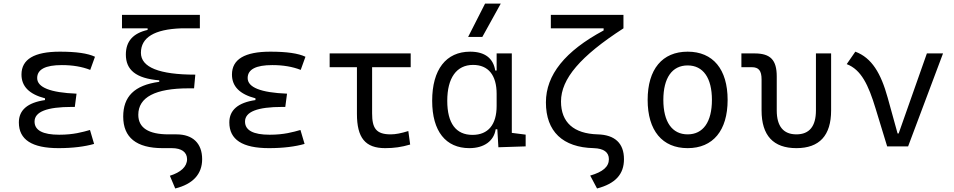

<svg xmlns="http://www.w3.org/2000/svg" viewBox="-20 -815 5313 1069"><path d="M305.7 9.8C385.7 9.8 452.6 1 503.9 -13.7L481 -91.3C439 -79.6 390.1 -64.9 309.6 -64.9C218.3 -64.9 172.4 -89.4 172.4 -138.2C172.4 -192.9 241.7 -219.7 379.9 -219.7H396.5L406.2 -293.5C259.8 -299.3 187 -328.6 187 -380.4C187 -428.7 232.9 -452.6 324.2 -452.6C384.3 -452.6 436.5 -443.8 482.4 -425.8L508.8 -499C468.8 -518.1 403.8 -527.3 313.5 -527.3C170.4 -527.3 99.6 -484.9 99.6 -399.9C99.6 -334 142.6 -290.5 230.5 -267.6V-257.8C133.3 -243.7 85 -202.1 85 -133.3C85 -37.6 157.7 9.8 305.7 9.8Z M885.7 9.8H937C990.7 9.8 1021.5 32.2 1021.5 71.3C1021.5 113.3 986.3 144.5 925.8 163.6L955.6 234.4C1054.2 210 1105.5 154.3 1105.5 71.3C1105.5 -16.6 1053.7 -66.9 962.9 -66.9H918.5C806.6 -66.9 750 -103.5 750 -175.8C750 -273.4 844.2 -323.2 1030.8 -323.2H1060.5L1067.4 -399.4C866.2 -399.4 764.6 -440.4 764.6 -521C764.6 -606.4 839.8 -651.9 988.3 -657.2H1092.8V-732.4H659.2V-657.2H801.8V-648.4C721.2 -629.9 680.7 -585.4 680.7 -511.2C680.7 -426.8 735.4 -378.4 866.7 -367.7V-359.4C726.6 -340.8 666 -275.9 666 -166C666 -49.3 739.7 9.8 885.7 9.8Z M1477.5 9.8C1557.6 9.8 1624.5 1 1675.8 -13.7L1652.8 -91.3C1610.8 -79.6 1562 -64.9 1481.4 -64.9C1390.1 -64.9 1344.2 -89.4 1344.2 -138.2C1344.2 -192.9 1413.6 -219.7 1551.8 -219.7H1568.4L1578.1 -293.5C1431.6 -299.3 1358.9 -328.6 1358.9 -380.4C1358.9 -428.7 1404.8 -452.6 1496.1 -452.6C1556.2 -452.6 1608.4 -443.8 1654.3 -425.8L1680.7 -499C1640.6 -518.1 1575.7 -527.3 1485.4 -527.3C1342.3 -527.3 1271.5 -484.9 1271.5 -399.9C1271.5 -334 1314.5 -290.5 1402.3 -267.6V-257.8C1305.2 -243.7 1256.8 -202.1 1256.8 -133.3C1256.8 -37.6 1329.6 9.8 1477.5 9.8Z M2124.5 9.8C2174.3 9.8 2215.8 3.9 2263.7 -10.3L2253.4 -85.4C2212.9 -72.8 2182.6 -66.9 2155.3 -66.9C2073.2 -66.9 2051.8 -102.1 2051.8 -184.1V-440.9H2266.6V-517.6H1815.4V-440.9H1967.3V-181.2C1967.3 -47.4 2013.7 9.8 2124.5 9.8Z M2593.3 9.8C2676.3 9.8 2730.5 -31.2 2739.7 -95.2H2749L2754.9 4.9L2906.7 0V-65.4L2829.6 -75.2V-517.6H2745.1V-422.4H2737.3C2726.6 -489.7 2680.7 -527.3 2597.7 -527.3C2463.4 -527.3 2386.2 -427.7 2386.2 -253.9C2386.2 -84 2461.9 9.8 2593.3 9.8ZM2745.1 -225.1C2745.1 -121.1 2697.8 -64 2610.8 -64C2518.6 -64 2470.2 -128.4 2470.2 -253.9C2470.2 -381.3 2522 -453.6 2613.8 -453.6C2698.7 -453.6 2745.1 -396.5 2745.1 -292.5ZM2586.4 -609.4H2665.5L2768.1 -794.9H2680.7Z M3304.2 234.4C3406.2 207.5 3454.1 155.3 3454.1 71.3C3454.1 -17.1 3403.8 -64.5 3307.1 -66.9C3174.8 -70.8 3103.5 -133.3 3103.5 -250C3103.5 -376 3211.4 -502.4 3451.2 -657.2V-732.4H3046.9V-657.2H3340.8V-645.5C3126 -530.3 3019.5 -397.9 3019.5 -245.1C3019.5 -82.5 3113.3 5.9 3285.6 9.8C3341.8 11.7 3370.1 32.7 3370.1 71.3C3370.1 113.3 3336.9 142.1 3266.1 162.6Z M3808.6 9.8C3949.7 9.8 4031.2 -87.9 4031.2 -258.8C4031.2 -429.7 3949.7 -527.3 3808.6 -527.3C3667.5 -527.3 3585.9 -429.7 3585.9 -258.8C3585.9 -87.9 3667.5 9.8 3808.6 9.8ZM3808.6 -66.9C3722.2 -66.9 3673.3 -136.2 3673.3 -258.8C3673.3 -381.3 3722.2 -450.7 3808.6 -450.7C3895 -450.7 3943.8 -381.3 3943.8 -258.8C3943.8 -136.2 3895 -66.9 3808.6 -66.9Z M4414.1 9.8C4542.5 9.8 4607.4 -60.5 4607.4 -200.2V-517.6H4522.9V-200.2C4522.9 -111.8 4486.3 -66.9 4414.1 -66.9C4341.8 -66.9 4304.7 -111.8 4304.7 -200.2V-389.2C4304.7 -481 4270 -517.6 4181.2 -517.6H4107.9V-440.9H4165.5C4204.6 -440.9 4220.2 -421.4 4220.2 -372.6V-200.2C4220.2 -60.5 4285.6 9.8 4414.1 9.8Z M4919.4 0H5036.1L5230.5 -517.6H5140.6L4983.4 -71.8H4977.5L4922.4 -271C4884.8 -406.7 4834 -493.2 4742.2 -527.3L4694.3 -458C4774.9 -427.2 4814.9 -342.8 4855 -210.9Z"/></svg>

Font: Cascadia Code SemiLight
Style: Regular
Weight: 350
Monospace: yes
Designer: Aaron Bell
Foundry: Saja Typeworks
Version: Version 2404.023